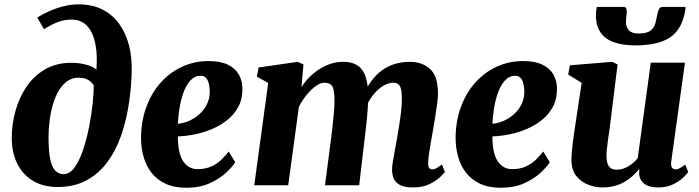

<svg xmlns="http://www.w3.org/2000/svg" viewBox="-20 -851 3211 882"><path d="M244 8Q180.5 8 133.5 -19.2Q86.5 -46.5 60.2 -97.2Q34 -148 34 -218.5Q34 -279.5 50.8 -340.5Q67.5 -401.5 101.2 -451.8Q135 -502 186.5 -532.2Q238 -562.5 307.5 -562.5Q347 -562.5 379 -553Q411 -543.5 423 -530.5Q427.5 -597 419.5 -641.5Q411.5 -686 395.2 -712.2Q379 -738.5 357 -749.8Q335 -761 311 -761Q275.5 -761 247 -750.2Q218.5 -739.5 182 -717L151 -770.5Q180 -788.5 211.8 -802Q243.5 -815.5 276.2 -823.2Q309 -831 340.5 -831Q403 -831 449.5 -807.8Q496 -784.5 526.8 -742.5Q557.5 -700.5 572.2 -643.8Q587 -587 585 -520.5Q583 -445 571.2 -369.5Q559.5 -294 535.5 -226Q511.5 -158 472.5 -105.5Q433.5 -53 377.2 -22.5Q321 8 244 8ZM272 -51Q300.5 -51 323 -82.5Q345.5 -114 362 -163.5Q378.5 -213 389.5 -269.2Q400.5 -325.5 405.8 -376.8Q411 -428 410.5 -460Q399 -475 387.8 -482.2Q376.5 -489.5 364.8 -491.8Q353 -494 339 -494Q311.5 -494 289.5 -478.5Q267.5 -463 251 -436Q234.5 -409 224 -374Q213.5 -339 208.2 -299.8Q203 -260.5 203 -221Q203 -153 211.5 -116.2Q220 -79.5 235.8 -65.2Q251.5 -51 272 -51Z M1060.5 -106Q1047.5 -84.5 1017.8 -57Q988 -29.5 942.8 -9Q897.5 11.5 836.5 11.5Q779 11.5 739.2 -7.5Q699.5 -26.5 675 -58.8Q650.5 -91 639.5 -130.8Q628.5 -170.5 628 -212Q627.5 -290 650.8 -355.5Q674 -421 716 -469Q758 -517 815 -543.8Q872 -570.5 938 -570.5Q992 -570.5 1026 -554.2Q1060 -538 1076.2 -510.2Q1092.5 -482.5 1093.5 -448Q1095 -399.5 1076.2 -363Q1057.5 -326.5 1025.5 -300.8Q993.5 -275 954 -258.2Q914.5 -241.5 873.5 -233.5Q832.5 -225.5 797 -224.5Q797 -187 802.8 -159Q808.5 -131 820.2 -112.2Q832 -93.5 849 -83.8Q866 -74 887 -74Q925 -74 952.2 -87Q979.5 -100 998.5 -119Q1017.5 -138 1030.5 -155ZM903 -503Q874.5 -503 855 -481.8Q835.5 -460.5 823.2 -427Q811 -393.5 804.8 -355.2Q798.5 -317 797 -282.5Q814 -283.5 834.2 -290.2Q854.5 -297 874 -309.5Q893.5 -322 909.8 -340.5Q926 -359 935.2 -382.8Q944.5 -406.5 943.5 -435.5Q942 -469 931.8 -486Q921.5 -503 903 -503Z M1374 -555 1365 -450.5Q1380 -475 1401.2 -496.2Q1422.5 -517.5 1447.5 -533.5Q1472.5 -549.5 1500 -558.2Q1527.5 -567 1556.5 -567Q1591.5 -567 1616 -554.2Q1640.5 -541.5 1654.2 -511.8Q1668 -482 1671 -431.5Q1671.5 -423.5 1671.5 -414Q1671.5 -404.5 1670.8 -394.5Q1670 -384.5 1669 -374L1647.5 -407Q1663 -447 1684.5 -476.8Q1706 -506.5 1733.2 -526.8Q1760.5 -547 1793 -557Q1825.5 -567 1863 -567Q1919 -567 1955.5 -534.2Q1992 -501.5 1992 -420Q1992 -405 1988 -374Q1984 -343 1978.5 -308.5Q1973 -274 1968 -247Q1963.5 -222 1958.8 -195Q1954 -168 1950.5 -143.2Q1947 -118.5 1947 -100.5Q1947 -82.5 1952.8 -77.8Q1958.5 -73 1966 -73Q1974.5 -73 1983.8 -77.8Q1993 -82.5 2010 -95.5L2024 -61Q2018.5 -53.5 2000.5 -36.5Q1982.5 -19.5 1952 -4.8Q1921.5 10 1878 10Q1835.5 10 1814.5 -2.8Q1793.5 -15.5 1787.2 -34.2Q1781 -53 1781 -71.5Q1781 -86 1784.8 -109.8Q1788.5 -133.5 1794 -161.2Q1799.5 -189 1804 -216.5Q1808.5 -243 1813.8 -275.8Q1819 -308.5 1822.8 -341.5Q1826.5 -374.5 1826 -403Q1825.5 -443.5 1816 -457.2Q1806.5 -471 1786.5 -471Q1768 -471 1747.8 -460.8Q1727.5 -450.5 1708.2 -430.8Q1689 -411 1673.2 -383.5Q1657.5 -356 1648 -321.5L1671.5 -410Q1671.5 -387 1669.8 -358.8Q1668 -330.5 1665.2 -301.5Q1662.5 -272.5 1659 -247L1630 0H1473L1501 -216Q1504.5 -243.5 1508.2 -275.5Q1512 -307.5 1514.5 -339.8Q1517 -372 1516.5 -400Q1515 -445.5 1504 -458.2Q1493 -471 1470 -471Q1456.5 -471 1441.2 -462.5Q1426 -454 1410 -438.5Q1394 -423 1379.2 -403Q1364.5 -383 1353 -360.5L1304 0H1148L1212 -470L1160 -499L1168 -541L1348 -567Z M2505.5 -106Q2492.5 -84.5 2462.8 -57Q2433 -29.5 2387.8 -9Q2342.5 11.5 2281.5 11.5Q2224 11.5 2184.2 -7.5Q2144.5 -26.5 2120 -58.8Q2095.5 -91 2084.5 -130.8Q2073.5 -170.5 2073 -212Q2072.5 -290 2095.8 -355.5Q2119 -421 2161 -469Q2203 -517 2260 -543.8Q2317 -570.5 2383 -570.5Q2437 -570.5 2471 -554.2Q2505 -538 2521.2 -510.2Q2537.5 -482.5 2538.5 -448Q2540 -399.5 2521.2 -363Q2502.5 -326.5 2470.5 -300.8Q2438.5 -275 2399 -258.2Q2359.5 -241.5 2318.5 -233.5Q2277.5 -225.5 2242 -224.5Q2242 -187 2247.8 -159Q2253.5 -131 2265.2 -112.2Q2277 -93.5 2294 -83.8Q2311 -74 2332 -74Q2370 -74 2397.2 -87Q2424.5 -100 2443.5 -119Q2462.5 -138 2475.5 -155ZM2348 -503Q2319.5 -503 2300 -481.8Q2280.5 -460.5 2268.2 -427Q2256 -393.5 2249.8 -355.2Q2243.5 -317 2242 -282.5Q2259 -283.5 2279.2 -290.2Q2299.5 -297 2319 -309.5Q2338.5 -322 2354.8 -340.5Q2371 -359 2380.2 -382.8Q2389.5 -406.5 2388.5 -435.5Q2387 -469 2376.8 -486Q2366.5 -503 2348 -503Z M2746 10Q2716 10 2683.8 -1.8Q2651.5 -13.5 2628.8 -40.8Q2606 -68 2605 -114.5Q2605 -132 2606.8 -153Q2608.5 -174 2611.5 -197.2Q2614.5 -220.5 2618 -244.5Q2621.5 -268.5 2625 -291.5L2652 -470.5L2590 -508.5L2598 -551L2792 -567L2817 -555L2784 -288Q2781.5 -266.5 2778.2 -244.5Q2775 -222.5 2772.2 -202.2Q2769.5 -182 2767.8 -165.5Q2766 -149 2766 -138Q2766 -114 2771 -99.5Q2776 -85 2786 -78.2Q2796 -71.5 2812.5 -71.5Q2832 -71.5 2849.8 -78.8Q2867.5 -86 2882.8 -98Q2898 -110 2909.5 -124L2969.5 -563H3126.5L3063.5 -109.5Q3061 -90.5 3066.8 -81.8Q3072.5 -73 3083.5 -73Q3092 -73 3100.5 -77.2Q3109 -81.5 3127.5 -95L3141.5 -61Q3136.5 -52.5 3118.8 -35.5Q3101 -18.5 3072.2 -4.2Q3043.5 10 3005 10Q2964.5 10 2943.5 -4Q2922.5 -18 2917.5 -42Q2917 -45 2916.5 -48.8Q2916 -52.5 2916 -56.5Q2916 -60.5 2916.5 -64.8Q2917 -69 2917.5 -72.5L2915.5 -73.5Q2903 -58.5 2887.2 -43.8Q2871.5 -29 2851 -16.8Q2830.5 -4.5 2804.8 2.8Q2779 10 2746 10ZM2845.5 -819Q2854 -819 2856.5 -813Q2859 -807 2859 -798Q2859 -786.5 2857.2 -774Q2855.5 -761.5 2855.5 -750Q2855.5 -727 2868.8 -712Q2882 -697 2913.5 -697Q2952 -697 2968.8 -710.8Q2985.5 -724.5 2990.8 -744.8Q2996 -765 2999.5 -783.5Q3002 -797 3006.8 -808Q3011.5 -819 3023 -819H3129Q3129 -815.5 3129 -812Q3129 -808.5 3128 -804Q3114 -717.5 3059.2 -680Q3004.5 -642.5 2898.5 -642.5Q2841 -642.5 2800.5 -656.8Q2760 -671 2738.8 -701.8Q2717.5 -732.5 2717.5 -781.5Q2717.5 -790.5 2718.5 -800Q2719.5 -809.5 2721.5 -819Z"/></svg>

Font: Merriweather 20pt Black
Style: Italic
Weight: 900
Italic angle: -7.8°
Version: Version 2.101